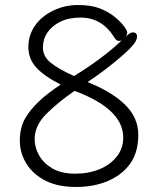

<svg xmlns="http://www.w3.org/2000/svg" viewBox="-20 -730 640 765"><path d="M80 -258Q119 -326 222 -393Q155 -427 124 -461.5Q93 -496 93 -542.5Q93 -589 118.5 -626.5Q144 -664 190.5 -687Q237 -710 290.5 -710Q344 -710 379 -696Q414 -682 438 -662Q462 -642 474.5 -625Q487 -608 487 -600.5Q487 -593 481 -584Q498 -601 509 -601Q526 -601 526 -584Q526 -567 503.5 -543Q481 -519 448 -492Q392 -445 329 -403L341 -398Q430 -361 480.5 -310.5Q531 -260 531 -192.5Q531 -125 500 -80Q469 -35 412.5 -10Q356 15 283.5 15Q211 15 161.5 -10Q112 -35 85.5 -77.5Q59 -120 59 -170Q59 -220 80 -258ZM118 -176Q118 -142 136 -110.5Q154 -79 189.5 -58.5Q225 -38 279.5 -38Q334 -38 377 -56Q420 -74 445.5 -106.5Q471 -139 471 -182Q471 -296 277 -368Q209 -321 163.5 -275Q118 -229 118 -176ZM275 -427Q389 -497 465 -569Q462 -567 453 -567Q444 -567 436 -580Q387 -660 301 -660Q254 -660 220.5 -643.5Q187 -627 169 -600.5Q151 -574 151 -540Q151 -506 181 -481Q211 -456 275 -427Z"/></svg>

Font: LXGW WenKai TC Light
Style: Regular
Weight: 300
Designer: LXGW / Fontworks Inc.
Foundry: LXGW / Fontworks Inc.
Version: Version 1.330